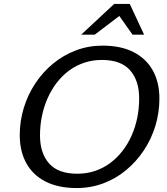

<svg xmlns="http://www.w3.org/2000/svg" viewBox="-20 -942 846 972"><path d="M182.5 -256.5Q182.5 -166.5 228.5 -114.5Q274.5 -62.5 371 -62.5Q419 -62.5 460.8 -76.5Q502.5 -90.5 537.2 -116.2Q572 -142 599.5 -177.2Q627 -212.5 646 -255Q665 -297.5 674.8 -345.5Q684.5 -393.5 684.5 -444Q684.5 -534 638.5 -586.2Q592.5 -638.5 496 -638.5Q448.5 -638.5 406.5 -624.5Q364.5 -610.5 329.8 -584.8Q295 -559 267.8 -523.8Q240.5 -488.5 221.5 -445.8Q202.5 -403 192.5 -355.2Q182.5 -307.5 182.5 -256.5ZM787 -443Q787 -371.5 766.5 -304.5Q746 -237.5 708 -180.5Q670 -123.5 618.2 -80.5Q566.5 -37.5 503 -13.8Q439.5 10 368 10Q275 10 210.8 -22.8Q146.5 -55.5 113.2 -116Q80 -176.5 80 -257.5Q80 -329 100.5 -396Q121 -463 159 -520.2Q197 -577.5 249 -620.2Q301 -663 364.5 -687Q428 -711 499 -711Q592.5 -711 656.5 -678Q720.5 -645 753.8 -585Q787 -525 787 -443ZM391 -766.5 558 -922H637L709.5 -766.5H651L576.5 -872H598.5L459.5 -766.5Z"/></svg>

Font: Newsreader 8pt
Style: Italic
Weight: 400
Italic angle: -17°
Version: Version 1.003